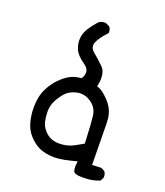

<svg xmlns="http://www.w3.org/2000/svg" viewBox="-132 -762 764 889"><g transform="rotate(20 250.0 -317.5)"><path d="M384.3 36.6Q427.2 36.6 462.4 22L471.2 4.9Q471.7 2.4 471.7 0Q471.7 -15.6 462.9 -25.9L445.3 -34.7L400.9 -32.7Q398.9 -217.8 398.2 -235.8Q397.5 -253.9 396.5 -262.7Q394 -279.8 387.7 -296.4Q377 -324.2 343.8 -355Q320.3 -376.5 302.7 -381.3L298.3 -382.8Q303.7 -406.7 303.7 -422.9Q303.7 -457.5 285.2 -476.6Q255.9 -505.4 233.4 -523.4Q215.8 -537.6 215.8 -555.2Q215.8 -562.5 219.2 -570.3Q228.5 -594.7 264.2 -632.8Q264.6 -634.8 264.6 -636.7Q264.6 -652.3 255.9 -662.6L237.8 -671.4Q233.9 -672.4 230 -672.4Q212.9 -672.4 200.2 -661.1Q181.2 -639.6 166 -616.7Q147.5 -587.9 147.5 -556.6Q147.5 -535.2 156.2 -513.2Q167.5 -486.3 203.6 -461.9Q228.5 -445.3 228.5 -423.8Q228.5 -410.2 218.8 -395L217.3 -393.1H215.3Q185.1 -391.1 161.1 -377.9Q137.7 -364.7 114.5 -340.8Q91.3 -316.9 75.2 -284.2Q55.7 -244.6 55.7 -191.4Q55.7 -159.7 63 -127.4Q72.3 -85.9 98.1 -58.6Q123.5 -31.2 150.4 -19.5Q182.6 -5.9 223.1 -5.9Q246.1 -5.9 271.5 -11Q296.9 -16.1 332.5 -25.4Q330.1 -8.3 330.1 2.2Q330.1 12.7 333 22Q337.4 36.6 374 36.6Q379.4 36.6 384.3 36.6ZM135.7 -250Q148.9 -274.9 166.5 -294.9Q185.1 -315.4 220.2 -323.7Q230 -325.7 238.8 -325.7Q264.6 -325.7 288.6 -309.6Q321.3 -287.6 326.4 -250Q331.5 -212.4 335.4 -113.8L295.9 -91.8Q263.7 -73.7 223.9 -73.7Q184.1 -73.7 159.4 -95.7Q134.8 -117.7 128.7 -143.1Q122.6 -168.5 122.6 -196.5Q122.6 -224.6 135.7 -250Z"/></g></svg>

Font: Bakudai
Style: Light
Weight: 300
Version: Version 1.48